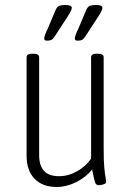

<svg xmlns="http://www.w3.org/2000/svg" viewBox="-20 -738 523 765"><path d="M206 7Q149 7 117.5 -26Q86 -59 86 -116V-510Q86 -524 109 -524H114Q136 -524 136 -510V-119Q136 -79 155 -57.5Q174 -36 216 -36Q252 -36 287 -55.5Q322 -75 343 -106V-510Q343 -524 365 -524H371Q393 -524 393 -510V-149Q393 -98 395.5 -71Q398 -44 400.5 -31.5Q403 -19 403 -14Q403 -7 392.5 -3.5Q382 0 373 0Q363 0 359 -11Q355 -22 347 -63Q323 -32 284 -12.5Q245 7 206 7ZM168 -576Q156 -576 156 -584Q156 -590 160.5 -602Q165 -614 169 -621L199 -692Q205 -708 212.5 -713Q220 -718 241 -718Q266 -718 266 -707Q266 -700 259.5 -688.5Q253 -677 241 -659L198 -593Q191 -582 184.5 -579Q178 -576 168 -576ZM290 -576Q278 -576 278 -584Q278 -590 282.5 -602Q287 -614 291 -621L321 -692Q327 -708 334.5 -713Q342 -718 363 -718Q388 -718 388 -707Q388 -700 381.5 -688.5Q375 -677 363 -659L320 -593Q313 -582 306.5 -579Q300 -576 290 -576Z"/></svg>

Font: Asap Condensed ExtraLight
Style: Regular
Weight: 200
Width: 3
Designer: Pablo Cosgaya
Foundry: Omnibus-Type
Version: Version 3.001; ttfautohint (v1.8.4.7-5d5b)